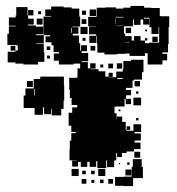

<svg xmlns="http://www.w3.org/2000/svg" viewBox="-20 -614 599 649"><path d="M523 -559H552V-523H550V-465H548V-437H529V-432H545V-410H529V-396H479V-434H470V-425H418V-433H403V-432H375V-430H333V-436H309V-465H308V-492H306V-469H282V-493H305V-498H281V-524H305V-525H278V-557H306V-559H307V-588H336V-589H372V-585H397V-588H421V-594H467V-588H491V-587H520V-560H523ZM397 -408H423V-412H465V-370H460V-345H433V-342H428V-317H406V-310H423V-292H406V-280H423V-262H405V-279H401V-254H372V-253H367V-231H374V-213H375V-220H393V-202H405V-175H408V-172H431V-194H457V-168H435V-163H456V-139H435V-132H455V-110H433V-102H408V-97H392V-83H376V-97H373V-72H366V-49H342V-72H339V-46H309V-69H305V-50H283V-67H275V-50H253V-67H244V-51H224V-71H240V-72H215V-110H216V-139H221V-164H236V-168H221V-189H212V-233H224V-251H241V-259H222V-283H216V-311H214V-351H241V-354H242V-383H251V-399H229V-396H179V-409H162V-433H179V-438H161V-461H154V-471H134V-491H149V-495H128V-524H127V-558H153V-560H133V-582H153V-592H195V-589H222V-585H248V-558H251V-524H225V-522H245V-500H226V-494H247V-468H251V-443H254V-461H274V-441H256V-435H278V-407H256V-404H277V-383H285V-400H303V-382H286V-380H313V-373H336V-355H347V-368H361V-354H348V-353H373V-372H395V-380H397ZM127 -498H101V-495H128V-467H103V-465H128V-437H130V-405H109V-396H59V-399H32V-403H6V-439H32V-443H40V-461H34V-462H5V-500H10V-525H33V-527H10V-555H33V-562H35V-590H73V-562H75V-551H94V-531H75V-528H101V-524H127ZM283 -582H305V-560H283ZM75 -580H93V-562H75ZM257 -578H271V-564H257ZM109 -576H119V-566H109ZM397 -555V-557H372V-555ZM518 -470V-522H516V-499H492V-522H485V-554H467V-551H484V-531H464V-548H455V-530H433V-548H430V-525H399V-500H403V-492H425V-477H433V-492H455V-477H470V-468H485V-470ZM369 -531H370V-553H369ZM104 -551H124V-531H104ZM256 -549H272V-533H256ZM374 -527V-526H398V-527ZM252 -523H276V-499H252ZM223 -520H221V-503H223ZM423 -502H405V-520H423ZM477 -508H471V-514H477ZM513 -472H495V-490H513ZM269 -486V-476H259V-486ZM470 -485H478V-477H470ZM403 -470V-469H418V-470ZM16 -443V-459H32V-443ZM286 -443V-459H302V-443ZM138 -457H150V-445H138ZM149 -426V-416H139V-426ZM375 -382V-400H393V-382ZM346 -399H362V-383H346ZM319 -386V-396H329V-386ZM196 -355V-326H197V-274H195V-246H187V-224H155V-246H153V-228H129V-251H125V-226H97V-249H60V-291H66V-315H94V-347H116V-355ZM376 -347H395V-350H376ZM71 -320V-340H91V-320ZM435 -340H453V-322H435ZM98 -313H96V-291H98ZM448 -305V-297H440V-305ZM431 -284H457V-258H431ZM387 -244V-238H381V-244ZM448 -215V-207H440V-215ZM408 -187H420V-175H408ZM434 -81V-101H454V-81ZM429 -76H459V-50H463V-12H430V15H398V14H369V-16H398V-17H425V-50H429ZM410 -57V-65H418V-57ZM382 -59V-63H386V-59ZM246 -19H222V-43H246ZM336 -19H312V-43H336ZM424 -21H404V-41H424ZM258 -25V-37H270V-25ZM300 -25H288V-37H300ZM272 7H256V-9H272ZM362 7H346V-9H362ZM330 5H318V-7H330ZM299 4H289V-6H299Z"/></svg>

Font: Rubik-Storm
Style: Regular
Weight: 400
Designer: NaN (generative design), Hubert & Fischer (Rubik source font outlines)
Foundry: NaN, Hubert & Fischer
Version: Version 1.000